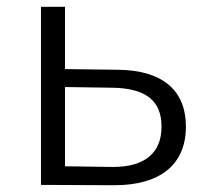

<svg xmlns="http://www.w3.org/2000/svg" viewBox="-20 -546 603 567"><path d="M172 -342V-526H101V0L313 1H318C453 1 529 -60 529 -172C529 -280 459 -339 327 -340ZM172 -55V-289L309 -287C408 -286 457 -251 457 -172C457 -93 406 -53 314 -53H309Z"/></svg>

Font: Montserrat Z
Style: Regular
Weight: 400
Designer: Julieta Ulanovsky
Foundry: Julieta Ulanovsky
Version: Version 8.000